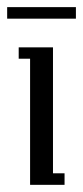

<svg xmlns="http://www.w3.org/2000/svg" viewBox="-20 -516 232 536"><path d="M0 -463.9V-496.1H191.9V-463.9ZM32.2 -352.1V-383.8H127.9V-32.2H160.2V0H64V-352.1Z"/></svg>

Font: Gawaa
Style: Regular
Weight: 400
Designer: T. Christopher White
Version: Version 1.0